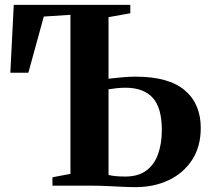

<svg xmlns="http://www.w3.org/2000/svg" viewBox="-20 -763 859 789"><path d="M537.5 6Q512.5 6 481.8 4.5Q451 3 418.5 1.5Q386 0 353 0H195.5V-34.5L269.5 -48.5V-702L160 -695L96.5 -464H22.5L36.5 -743H515.5V-708.5L426 -692.5V-439.5Q450.5 -442.5 481 -445.2Q511.5 -448 537 -448Q673 -448 739 -392.2Q805 -336.5 805 -237Q805 -160.5 769.5 -106Q734 -51.5 673.5 -22.8Q613 6 537.5 6ZM494.5 -37.5Q547.5 -37.5 580.5 -61.5Q613.5 -85.5 629.2 -128.8Q645 -172 645 -229.5Q645 -320 607.5 -361.2Q570 -402.5 495.5 -402.5Q477.5 -402.5 459.2 -400.5Q441 -398.5 426 -396V-44Q438 -41 455.2 -39.2Q472.5 -37.5 494.5 -37.5Z"/></svg>

Font: Merriweather 96pt
Style: Bold
Weight: 700
Version: Version 2.100